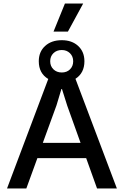

<svg xmlns="http://www.w3.org/2000/svg" viewBox="-20 -1074 705 1094"><path d="M454 -1054 367 -894H285L350 -1054ZM533 0 471 -173H193L130 0H20L255 -624Q201 -656 201 -725Q201 -779 237 -812Q273 -845 332 -845Q390 -845 425.5 -812Q461 -779 461 -725Q461 -658 410 -625L646 0ZM332 -789Q303 -789 284.5 -771Q266 -753 266 -725Q266 -697 284.5 -679Q303 -661 332 -661Q361 -661 379 -679Q397 -697 397 -725Q397 -753 378.5 -771Q360 -789 332 -789ZM224 -260H439L363 -472L333 -567H330L302 -474Z"/></svg>

Font: Elaine Sans Medium
Style: Regular
Weight: 500
Designer: Wei Huang
Foundry: Wei Huang
Version: Version 2.001;PS 002.001;hotconv 1.0.88;makeotf.lib2.5.64775